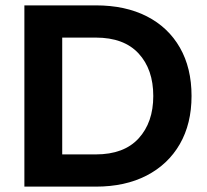

<svg xmlns="http://www.w3.org/2000/svg" viewBox="-20 -695 772 715"><path d="M70.8 0V-675H336.7Q446.7 -675 526.7 -634.2Q606.7 -593.3 650 -517.5Q693.3 -441.7 693.3 -337.5Q693.3 -234.2 649.6 -158.3Q605.8 -82.5 525.8 -41.2Q445.8 0 336.7 0ZM211.7 -120H336.7Q441.7 -120 496.2 -179.6Q550.8 -239.2 550.8 -337.5Q550.8 -436.7 496.2 -495.8Q441.7 -555 336.7 -555H211.7Z"/></svg>

Font: Funnel Display Light
Style: Bold
Weight: 700
Version: Version 1.000